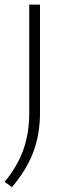

<svg xmlns="http://www.w3.org/2000/svg" viewBox="-28 -560 286 811"><path d="M22.5 230.5 -8.5 208Q45.5 143 70.5 72.8Q95.5 2.5 95.5 -83.5V-540.5H141V-85.5Q141 7.5 112.5 82.8Q84 158 22.5 230.5Z"/></svg>

Font: Encode Sans Expanded ExtraLight
Style: Regular
Weight: 200
Width: 7
Designer: Multiple Designers
Foundry: Impallari Type
Version: Version 3.000; ttfautohint (v1.8.3) -l 8 -r 50 -G 200 -x 14 